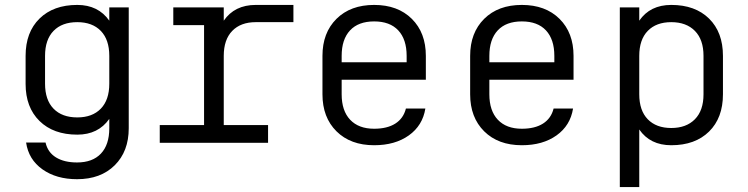

<svg xmlns="http://www.w3.org/2000/svg" viewBox="-20 -580 3040 780"><path d="M293 148Q209 148 152.5 108Q96 68 86 -1H165Q174 39 207.5 59.5Q241 80 293 80Q356 80 390 44Q424 8 424 -59V-97Q379 -33 294 -33Q197 -33 140.5 -88.5Q84 -144 84 -239V-353Q84 -449 140.5 -504.5Q197 -560 294 -560Q379 -560 424 -496V-550H503V-59Q503 35 446 91.5Q389 148 293 148ZM294 -490Q232 -490 197.5 -454.5Q163 -419 163 -353V-240Q163 -174 197.5 -138.5Q232 -103 294 -103Q355 -103 389.5 -138.5Q424 -174 424 -240V-353Q424 -419 389.5 -454.5Q355 -490 294 -490Z M629 0V-72H809V-478H684V-550H889V-496Q933 -560 1019 -560H1172V-490H1019Q958 -490 923.5 -454.5Q889 -419 889 -353V-72H1069V0Z M1500 10Q1404 10 1347 -46.5Q1290 -103 1290 -197V-353Q1290 -447 1347 -503.5Q1404 -560 1500 -560Q1596 -560 1653 -503.5Q1710 -447 1710 -353V-256H1368V-197Q1368 -130 1402.5 -93.5Q1437 -57 1500 -57Q1553 -57 1586 -78Q1619 -99 1629 -139H1708Q1697 -70 1641 -30Q1585 10 1500 10ZM1368 -327H1632V-353Q1632 -420 1598 -456.5Q1564 -493 1500 -493Q1436 -493 1402 -456.5Q1368 -420 1368 -353Z M2100 10Q2004 10 1947 -46.5Q1890 -103 1890 -197V-353Q1890 -447 1947 -503.5Q2004 -560 2100 -560Q2196 -560 2253 -503.5Q2310 -447 2310 -353V-256H1968V-197Q1968 -130 2002.5 -93.5Q2037 -57 2100 -57Q2153 -57 2186 -78Q2219 -99 2229 -139H2308Q2297 -70 2241 -30Q2185 10 2100 10ZM1968 -327H2232V-353Q2232 -420 2198 -456.5Q2164 -493 2100 -493Q2036 -493 2002 -456.5Q1968 -420 1968 -353Z M2498 -550H2577V-496Q2621 -560 2707 -560Q2804 -560 2860.5 -504.5Q2917 -449 2917 -353V-197Q2917 -101 2860.5 -45.5Q2804 10 2707 10Q2621 10 2577 -54V180H2498ZM2707 -490Q2646 -490 2611.5 -454.5Q2577 -419 2577 -353V-197Q2577 -131 2611.5 -95.5Q2646 -60 2707 -60Q2768 -60 2803 -95.5Q2838 -131 2838 -197V-353Q2838 -419 2803 -454.5Q2768 -490 2707 -490Z"/></svg>

Font: Tiny Light
Style: Regular
Weight: 300
Monospace: yes
Designer: Philipp Nurullin, Konstantin Bulenkov
Foundry: JetBrains
Version: Version 2.251; ttfautohint (v1.8.4.7-5d5b)